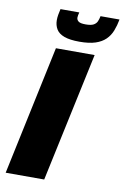

<svg xmlns="http://www.w3.org/2000/svg" viewBox="-97 -950 650 1006"><g transform="rotate(10 227.5 -447.0)"><path d="M7 0 153 -688H359L212 0ZM268 -743Q217 -743 187 -754Q157 -765 144.5 -786Q132 -807 132 -834Q132 -848 134.5 -862.5Q137 -877 141 -894H241Q239 -886 237.5 -879Q236 -872 236 -866Q236 -854 246 -846Q256 -838 284 -838Q313 -838 326.5 -845.5Q340 -853 345.5 -865.5Q351 -878 354 -894H455Q449 -861 438 -833Q427 -805 406.5 -785Q386 -765 353 -754Q320 -743 268 -743Z"/></g></svg>

Font: Saira Thin ExtraBold
Style: Italic
Weight: 800
Italic angle: -12°
Version: Version 1.101